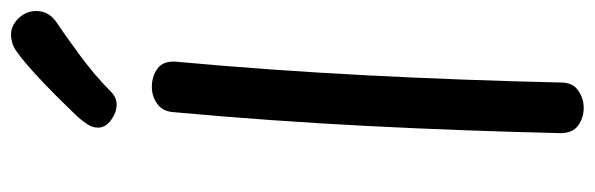

<svg xmlns="http://www.w3.org/2000/svg" viewBox="-386 -678 1081 349"><g transform="rotate(-90 154.5 -503.5)"><path d="M125 -727Q126 -748 140 -758Q154 -768 171 -768Q190 -768 204 -758Q218 -748 217 -726Q201 -551 192 -375.5Q183 -200 179 -24Q179 -3 164.5 7Q150 17 133 17Q115 17 101 7Q87 -3 87 -25Q91 -200 100 -376Q109 -552 125 -727ZM139 -832Q125 -832 111 -842Q97 -852 97 -866Q97 -876 103 -885Q109 -894 116 -902Q134 -921 155.5 -942.5Q177 -964 198 -983Q219 -1002 233 -1012Q242 -1019 250.5 -1021.5Q259 -1024 266 -1024Q278 -1024 288 -1017Q298 -1010 303.5 -1000Q309 -990 309 -978Q309 -955 288 -941Q267 -927 229.5 -899.5Q192 -872 163 -843Q152 -832 139 -832Z"/></g></svg>

Font: Playpen Sans Hebrew
Style: Regular
Weight: 400
Designer: Tom Grace, Laura Meseguer, Veronika Burian, José Scaglione
Foundry: TypeTogether
Version: Version 2.000